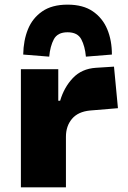

<svg xmlns="http://www.w3.org/2000/svg" viewBox="-20 -807 551 827"><path d="M70 0V-509H231V-373H239Q256 -431 294 -471Q332 -511 393 -515L471 -520L488 -341L368 -331Q316 -326 290 -295Q264 -264 264 -218V0ZM192 -563 80 -572Q81 -633 100.5 -681Q120 -729 162 -758Q204 -787 271 -787Q338 -787 380 -758Q422 -729 442 -681Q462 -633 462 -572L350 -563Q346 -608 330 -638Q314 -668 271 -668Q228 -668 212 -638Q196 -608 192 -563Z"/></svg>

Font: Nunito Sans 6pt Black
Style: Regular
Weight: 900
Version: Version 3.101;gftools[0.9.27]